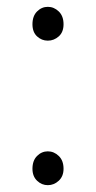

<svg xmlns="http://www.w3.org/2000/svg" viewBox="-20 -529 281 562"><path d="M120 -410Q102 -410 88.5 -422.5Q75 -435 75 -458Q75 -482 88.5 -495.5Q102 -509 120 -509Q138 -509 152 -495.5Q166 -482 166 -458Q166 -435 152 -422.5Q138 -410 120 -410ZM120 13Q102 13 88.5 0Q75 -13 75 -35Q75 -59 88.5 -72.5Q102 -86 120 -86Q138 -86 152 -72.5Q166 -59 166 -35Q166 -13 152 0Q138 13 120 13Z"/></svg>

Font: Noto Sans TC ExtraLight
Style: Regular
Weight: 250
Designer: Ryoko NISHIZUKA  (kana, bopomofo & ideographs); Paul D. Hunt (Latin, Greek & Cyrillic); Sandoll Communications , Soo-you
Foundry: Adobe
Version: Version 2.004-H2;hotconv 1.0.118;makeotfexe 2.5.65603